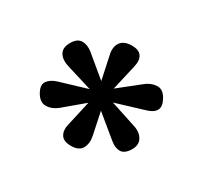

<svg xmlns="http://www.w3.org/2000/svg" viewBox="-93 -917 683 646"><g transform="rotate(30 249.0 -594.5)"><path d="M243 -397Q214 -397 204 -413.5Q194 -430 200 -454L222 -552L147 -489Q126 -472 103 -471.5Q80 -471 65 -497Q50 -523 60.5 -538.5Q71 -554 96 -562L203 -594L105 -624Q74 -633 63.5 -652Q53 -671 69 -697Q83 -720 102.5 -720Q122 -720 141 -705L223 -637L204 -726Q197 -755 209.5 -773.5Q222 -792 254 -792Q280 -792 290.5 -777.5Q301 -763 295 -736L272 -636L350 -698Q370 -715 394 -716.5Q418 -718 433 -689Q458 -643 402 -627L293 -594L391 -562Q419 -554 430.5 -534Q442 -514 427 -489Q412 -465 393.5 -465Q375 -465 356 -481L272 -550L290 -464Q296 -437 285.5 -417Q275 -397 243 -397Z"/></g></svg>

Font: Literata 7pt SemiBold
Style: Regular
Weight: 600
Designer: Latin by Veronika Burian and Jose Scaglione. Greek by Irene Vlachou. Cyrillic by Vera Evstafieva.
Foundry: TypeTogether
Version: Version 3.002